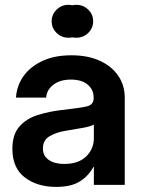

<svg xmlns="http://www.w3.org/2000/svg" viewBox="-20 -751 581 780"><path d="M208 8.3Q130.9 8.3 80.6 -30.3Q30.3 -68.8 30.3 -146Q30.3 -204.6 58.6 -236.8Q86.9 -269 133.1 -283.7Q179.2 -298.3 232.4 -304.2Q303.7 -312 332 -318.6Q360.4 -325.2 360.4 -351.6V-355Q360.4 -387.2 335.9 -407.5Q311.5 -427.7 268.6 -427.7Q224.6 -427.7 197.3 -407.2Q169.9 -386.7 167.5 -354.5H44.9Q47.9 -402.3 75.2 -441.2Q102.5 -480 151.9 -503.2Q201.2 -526.4 270 -526.4Q336.9 -526.4 385.5 -504.2Q434.1 -481.9 460.4 -443.1Q486.8 -404.3 486.8 -354.5V0H361.3V-72.8H359.4Q340.8 -37.6 305.4 -14.6Q270 8.3 208 8.3ZM240.7 -85Q298.8 -85 330.1 -115.5Q361.3 -146 361.3 -190.4V-245.1Q349.6 -237.8 318.4 -231.9Q287.1 -226.1 249.5 -220.2Q210.9 -214.4 182.6 -198.2Q154.3 -182.1 154.3 -147.9Q154.3 -118.2 177.7 -101.6Q201.2 -85 240.7 -85ZM290 -597.7Q281.7 -597.7 273.9 -599.1Q266.1 -597.7 258.3 -597.7Q230 -597.7 210 -617.2Q189.9 -636.7 189.9 -664.6Q189.9 -692.4 210 -711.9Q230 -731.4 258.3 -731.4Q266.1 -731.4 273.9 -729.5Q281.7 -731.4 290 -731.4Q318.4 -731.4 338.4 -711.9Q358.4 -692.4 358.4 -664.6Q358.4 -636.7 338.4 -617.2Q318.4 -597.7 290 -597.7Z"/></svg>

Font: Inter Display Semi Bold
Style: Regular
Weight: 600
Designer: Rasmus Andersson
Foundry: rsms
Version: Version 4.000;git-37864ae